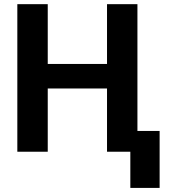

<svg xmlns="http://www.w3.org/2000/svg" viewBox="-20 -731 821 925"><path d="M642.1 0H495.6V-304.7H210V0H63.5V-710.9H210V-422.9H495.6V-710.9H642.1ZM749 174.3H607.9V-100.1H749Z"/></svg>

Font: MAUL Bold
Style: Bold
Weight: 700
Designer: MAUL
Version: Version 1.0; 2020; ttfautohint (v1.8.3)